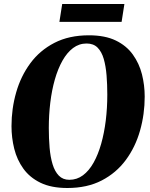

<svg xmlns="http://www.w3.org/2000/svg" viewBox="-20 -929 750 960"><path d="M317 11Q236.5 11 182.5 -15.2Q128.5 -41.5 96.8 -85.8Q65 -130 51.2 -185.2Q37.5 -240.5 37.5 -298Q37.5 -385.5 60.8 -466.8Q84 -548 131.5 -612.5Q179 -677 252.2 -714.8Q325.5 -752.5 424.5 -752.5Q505 -752.5 558.8 -726.5Q612.5 -700.5 644.2 -656.2Q676 -612 689.8 -557.5Q703.5 -503 703.5 -446Q703.5 -358 680.2 -276Q657 -194 609.2 -129.2Q561.5 -64.5 488.8 -26.8Q416 11 317 11ZM326.5 -30Q364.5 -30 394.8 -52.5Q425 -75 447.8 -115.5Q470.5 -156 485.8 -209.8Q501 -263.5 508.8 -326.2Q516.5 -389 516.5 -456Q516.5 -506.5 512.8 -552.5Q509 -598.5 498.8 -634.2Q488.5 -670 468 -690.8Q447.5 -711.5 413 -711.5Q375.5 -711.5 345.2 -688.8Q315 -666 292.2 -625.5Q269.5 -585 254.2 -531.5Q239 -478 231.5 -416.2Q224 -354.5 224 -289Q224 -237 228 -190.2Q232 -143.5 243 -107.5Q254 -71.5 274.2 -50.8Q294.5 -30 326.5 -30ZM291 -909H602L588 -819.5H277Z"/></svg>

Font: Merriweather 96pt Black
Style: Italic
Weight: 900
Italic angle: -7.8°
Version: Version 2.101